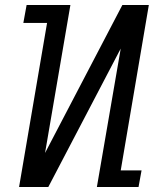

<svg xmlns="http://www.w3.org/2000/svg" viewBox="-20 -745 640 765"><path d="M260.5 -725 159.5 -135.5 467.5 -725H573L461 -66H544L532 0H366L461 -551.5L172.5 0H56L167.5 -653.5H73L86 -725Z"/></svg>

Font: JuliaMono
Style: Italic
Weight: 400
Italic angle: -9°
Monospace: yes
Designer: cormullion
Foundry: corm
Version: Version 0.057; ttfautohint (v1.8.4)